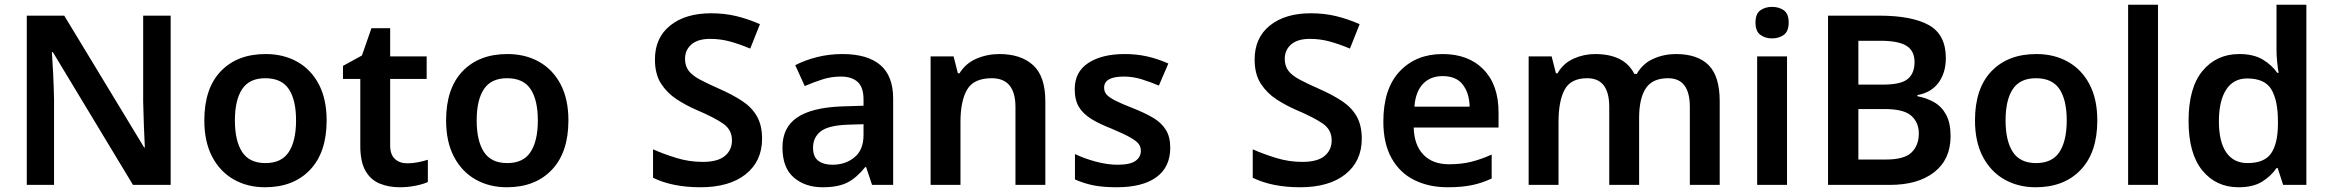

<svg xmlns="http://www.w3.org/2000/svg" viewBox="-20 -780 9830 810"><path d="M700 0H541L203 -560H199Q202 -515 204.5 -463.5Q207 -412 208 -360V0H93V-714H251L588 -158H591Q589 -198 587 -250Q585 -302 584 -351V-714H700Z M1358 -272Q1358 -137 1288 -63.5Q1218 10 1098 10Q1024 10 966 -23Q908 -56 875 -119Q842 -182 842 -272Q842 -407 911.5 -479.5Q981 -552 1101 -552Q1176 -552 1234 -519.5Q1292 -487 1325 -424.5Q1358 -362 1358 -272ZM971 -272Q971 -186 1001.5 -139Q1032 -92 1100 -92Q1168 -92 1198.5 -139Q1229 -186 1229 -272Q1229 -358 1198.5 -404Q1168 -450 1099 -450Q1032 -450 1001.5 -404Q971 -358 971 -272Z M1698 -91Q1721 -91 1743.5 -95.5Q1766 -100 1785 -106V-12Q1765 -3 1733 3.5Q1701 10 1666 10Q1620 10 1582 -5.5Q1544 -21 1522 -59Q1500 -97 1500 -165V-447H1427V-502L1507 -546L1547 -661H1626V-542H1780V-447H1626V-166Q1626 -128 1646 -109.5Q1666 -91 1698 -91Z M2378 -272Q2378 -137 2308 -63.5Q2238 10 2118 10Q2044 10 1986 -23Q1928 -56 1895 -119Q1862 -182 1862 -272Q1862 -407 1931.5 -479.5Q2001 -552 2121 -552Q2196 -552 2254 -519.5Q2312 -487 2345 -424.5Q2378 -362 2378 -272ZM1991 -272Q1991 -186 2021.5 -139Q2052 -92 2120 -92Q2188 -92 2218.5 -139Q2249 -186 2249 -272Q2249 -358 2218.5 -404Q2188 -450 2119 -450Q2052 -450 2021.5 -404Q1991 -358 1991 -272Z M3195 -195Q3195 -100 3126 -45Q3057 10 2935 10Q2817 10 2735 -30V-150Q2780 -130 2834 -113.5Q2888 -97 2944 -97Q3008 -97 3038 -122Q3068 -147 3068 -188Q3068 -233 3030 -259Q2992 -285 2919 -316Q2875 -335 2835 -361Q2795 -387 2769 -427Q2743 -467 2743 -529Q2743 -621 2807.5 -672.5Q2872 -724 2980 -724Q3037 -724 3086.5 -712Q3136 -700 3186 -678L3145 -575Q3100 -594 3059.5 -605Q3019 -616 2976 -616Q2924 -616 2897 -592.5Q2870 -569 2870 -532Q2870 -502 2885 -482Q2900 -462 2931.5 -445Q2963 -428 3013 -406Q3070 -381 3111 -354Q3152 -327 3173.5 -289Q3195 -251 3195 -195Z M3534 -552Q3639 -552 3693.5 -506Q3748 -460 3748 -364V0H3659L3634 -75H3630Q3595 -31 3556 -10.5Q3517 10 3450 10Q3377 10 3329 -31Q3281 -72 3281 -158Q3281 -242 3342.5 -284Q3404 -326 3529 -331L3623 -334V-361Q3623 -412 3598 -434.5Q3573 -457 3528 -457Q3487 -457 3449.5 -445Q3412 -433 3375 -417L3335 -505Q3375 -526 3426.5 -539Q3478 -552 3534 -552ZM3557 -254Q3474 -251 3442 -225.5Q3410 -200 3410 -157Q3410 -118 3432.5 -101.5Q3455 -85 3492 -85Q3547 -85 3585 -116.5Q3623 -148 3623 -210V-256Z M4196 -552Q4287 -552 4338.5 -505Q4390 -458 4390 -353V0H4264V-328Q4264 -450 4164 -450Q4088 -450 4060 -402Q4032 -354 4032 -265V0H3906V-542H4003L4021 -471H4028Q4054 -513 4099.5 -532.5Q4145 -552 4196 -552Z M4917 -157Q4917 -75 4858.5 -32.5Q4800 10 4691 10Q4634 10 4593.5 2Q4553 -6 4515 -23V-130Q4555 -111 4603.5 -98Q4652 -85 4695 -85Q4747 -85 4770 -101Q4793 -117 4793 -144Q4793 -160 4784 -172.5Q4775 -185 4748.5 -200Q4722 -215 4670 -237Q4618 -257 4583.5 -278.5Q4549 -300 4531.5 -329Q4514 -358 4514 -404Q4514 -477 4571.5 -514.5Q4629 -552 4725 -552Q4775 -552 4819.5 -542Q4864 -532 4909 -512L4869 -419Q4831 -435 4795 -446Q4759 -457 4721 -457Q4638 -457 4638 -410Q4638 -393 4648.5 -381Q4659 -369 4685.5 -355.5Q4712 -342 4761 -323Q4809 -304 4844 -283.5Q4879 -263 4898 -233Q4917 -203 4917 -157Z M5725 -195Q5725 -100 5656 -45Q5587 10 5465 10Q5347 10 5265 -30V-150Q5310 -130 5364 -113.5Q5418 -97 5474 -97Q5538 -97 5568 -122Q5598 -147 5598 -188Q5598 -233 5560 -259Q5522 -285 5449 -316Q5405 -335 5365 -361Q5325 -387 5299 -427Q5273 -467 5273 -529Q5273 -621 5337.5 -672.5Q5402 -724 5510 -724Q5567 -724 5616.5 -712Q5666 -700 5716 -678L5675 -575Q5630 -594 5589.5 -605Q5549 -616 5506 -616Q5454 -616 5427 -592.5Q5400 -569 5400 -532Q5400 -502 5415 -482Q5430 -462 5461.5 -445Q5493 -428 5543 -406Q5600 -381 5641 -354Q5682 -327 5703.5 -289Q5725 -251 5725 -195Z M6066 -552Q6175 -552 6238.5 -487Q6302 -422 6302 -306V-242H5944Q5946 -168 5985 -127.5Q6024 -87 6093 -87Q6145 -87 6187 -97.5Q6229 -108 6273 -128V-27Q6233 -8 6190 1Q6147 10 6087 10Q6008 10 5946.5 -20.5Q5885 -51 5850.5 -113Q5816 -175 5816 -267Q5816 -406 5885 -479Q5954 -552 6066 -552ZM6066 -459Q6015 -459 5983.5 -426.5Q5952 -394 5947 -330H6180Q6179 -386 6151.5 -422.5Q6124 -459 6066 -459Z M7050 -552Q7142 -552 7188.5 -505Q7235 -458 7235 -353V0H7109V-329Q7109 -450 7017 -450Q6951 -450 6923 -407Q6895 -364 6895 -282V0H6769V-329Q6769 -450 6676 -450Q6607 -450 6581 -402Q6555 -354 6555 -265V0H6429V-542H6526L6544 -471H6551Q6575 -513 6618.5 -532.5Q6662 -552 6709 -552Q6770 -552 6811.5 -531.5Q6853 -511 6875 -468H6885Q6910 -512 6955 -532Q7000 -552 7050 -552Z M7456 -751Q7485 -751 7505.5 -736.5Q7526 -722 7526 -685Q7526 -648 7505.5 -633Q7485 -618 7456 -618Q7427 -618 7406.5 -633Q7386 -648 7386 -685Q7386 -722 7406.5 -736.5Q7427 -751 7456 -751ZM7519 -542V0H7393V-542Z M7907 -714Q8046 -714 8117.5 -674Q8189 -634 8189 -535Q8189 -473 8158 -431Q8127 -389 8069 -379V-374Q8108 -367 8140 -348.5Q8172 -330 8190.5 -295.5Q8209 -261 8209 -205Q8209 -108 8140.5 -54Q8072 0 7953 0H7692V-714ZM7924 -423Q8000 -423 8028.5 -447Q8057 -471 8057 -518Q8057 -566 8022.5 -587Q7988 -608 7914 -608H7820V-423ZM7820 -320V-107H7936Q8014 -107 8044.5 -137Q8075 -167 8075 -217Q8075 -263 8043.5 -291.5Q8012 -320 7930 -320Z M8828 -272Q8828 -137 8758 -63.5Q8688 10 8568 10Q8494 10 8436 -23Q8378 -56 8345 -119Q8312 -182 8312 -272Q8312 -407 8381.5 -479.5Q8451 -552 8571 -552Q8646 -552 8704 -519.5Q8762 -487 8795 -424.5Q8828 -362 8828 -272ZM8441 -272Q8441 -186 8471.5 -139Q8502 -92 8570 -92Q8638 -92 8668.5 -139Q8699 -186 8699 -272Q8699 -358 8668.5 -404Q8638 -450 8569 -450Q8502 -450 8471.5 -404Q8441 -358 8441 -272Z M9084 0H8958V-760H9084Z M9424 10Q9329 10 9271 -61Q9213 -132 9213 -270Q9213 -410 9272 -481Q9331 -552 9427 -552Q9487 -552 9525.5 -529Q9564 -506 9587 -473H9593Q9590 -487 9587 -516Q9584 -545 9584 -570V-760H9710V0H9612L9589 -71H9584Q9561 -37 9523 -13.5Q9485 10 9424 10ZM9462 -92Q9532 -92 9560.5 -132Q9589 -172 9590 -253V-269Q9590 -356 9562.5 -402.5Q9535 -449 9460 -449Q9402 -449 9371.5 -401.5Q9341 -354 9341 -268Q9341 -182 9372 -137Q9403 -92 9462 -92Z"/></svg>

Font: Noto Sans SemiBold
Style: Regular
Weight: 600
Designer: Monotype Design Team
Foundry: Monotype Imaging Inc.
Version: Version 2.007